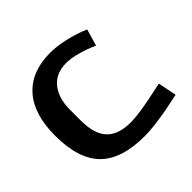

<svg xmlns="http://www.w3.org/2000/svg" viewBox="-124 -580 930 930"><g transform="rotate(45 341.0 -115.5)"><path d="M337 161Q190 161 113 91.5Q36 22 36 -106Q36 -151 48.5 -206Q61 -261 83 -313L169 -288Q150 -246 138 -202.5Q126 -159 126 -125Q126 -56 172.5 -17.5Q219 21 300 21H374Q466 21 508.5 -19.5Q551 -60 551 -145Q551 -170 546 -206Q541 -242 533 -283L514 -373L610 -392L628 -303Q636 -259 641 -218Q646 -177 646 -145Q646 13 571.5 87Q497 161 337 161Z"/></g></svg>

Font: IBM Plex Sans Arabic SmBld
Style: Regular
Weight: 600
Designer: Mike Abbink, Paul van der Laan, Pieter van Rosmalen, Wael Morcos, Khajak Apelian
Foundry: Bold Monday
Version: Version 1.005